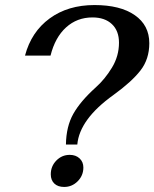

<svg xmlns="http://www.w3.org/2000/svg" viewBox="-20 -730 611 760"><path d="M359 -384Q395 -416 423 -462Q451 -508 451 -561Q451 -608 423 -634.5Q395 -661 346 -661Q285 -661 241.5 -621.5Q198 -582 180 -510H79Q104 -604 176.5 -657Q249 -710 354 -710Q456 -710 513.5 -670Q571 -630 571 -559Q571 -496 536 -451Q501 -406 429 -354Q295 -258 286 -158H241Q242 -229 270 -279Q298 -329 359 -384ZM181 -40Q181 -72 203 -94.5Q225 -117 256 -117Q280 -117 295 -103Q310 -89 310 -67Q310 -35 287.5 -12.5Q265 10 234 10Q209 10 195 -3.5Q181 -17 181 -40Z"/></svg>

Font: Fahkwang Medium
Style: Italic
Weight: 500
Italic angle: -10°
Version: Version 1.000; ttfautohint (v1.6)